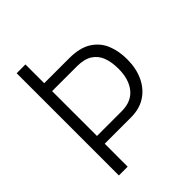

<svg xmlns="http://www.w3.org/2000/svg" viewBox="-194 -799 911 911"><g transform="rotate(-45 261.5 -343.0)"><path d="M72 0V-686H131V-560H298Q369 -560 411 -533.5Q453 -507 471.5 -462.5Q490 -418 490 -361Q490 -301 468 -254Q446 -207 405.5 -180.5Q365 -154 307 -154H131V0ZM131 -206H297Q362 -206 395.5 -247.5Q429 -289 429 -359Q429 -404 416.5 -437Q404 -470 375 -488.5Q346 -507 297 -507H131Z"/></g></svg>

Font: Archivo Condensed ExtraLight
Style: Regular
Weight: 250
Width: 3
Designer: Hector Gatti
Foundry: Omnibus-Type
Version: Version 2.001